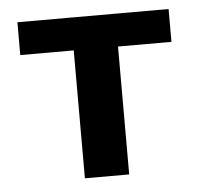

<svg xmlns="http://www.w3.org/2000/svg" viewBox="-39 -461 522 501"><g transform="rotate(-5 222.0 -210.5)"><path d="M164 0V-421H280V0ZM24 -335V-421H420V-335Z"/></g></svg>

Font: Ysabeau Office
Style: Bold
Weight: 700
Designer: Christian Thalmann (Catharsis Fonts)
Version: Version 2.001;gftools[0.9.30]; featfreeze: tnum,lnum,ss02